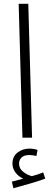

<svg xmlns="http://www.w3.org/2000/svg" viewBox="-20 -730 263 1018"><path d="M99 0 79 -710H130L150 0ZM51 268 43 233Q62 228 75.5 224.5Q89 221 103 217Q78 206 62 184.5Q46 163 46 138Q46 99 73.5 78.5Q101 58 135 58Q159 58 179 65L173 97Q164 95 154.5 93.5Q145 92 135 92Q108 92 94.5 105Q81 118 81 137Q81 164 103 181Q125 198 149 204Q183 195 209 184L220 217Q185 230 137 244Q89 258 51 268Z"/></svg>

Font: Noto Sans Arabic UI SmCn Lt
Style: Regular
Weight: 300
Width: 4
Designer: Monotype Design Team, Nadine Chahine and Nizar Qandah
Foundry: Monotype Imaging Inc.
Version: Version 2.010; ttfautohint (v1.8.4.7-5d5b)